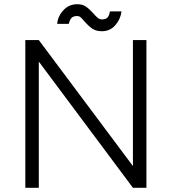

<svg xmlns="http://www.w3.org/2000/svg" viewBox="-20 -890 814 910"><path d="M100 -700H164L610 -103V-700H674V0H610L164 -598V0H100ZM380 -789Q369 -802 362 -808Q355 -814 346 -814Q328 -814 319.5 -805.5Q311 -797 306 -777H251Q254 -813 280.5 -841.5Q307 -870 346 -870Q371 -870 387 -859Q403 -848 422 -827Q434 -813 443 -805.5Q452 -798 463 -798Q481 -798 489.5 -807Q498 -816 501 -836H556Q551 -798 526 -770Q501 -742 463 -742Q435 -742 417 -754.5Q399 -767 380 -789Z"/></svg>

Font: Oak Sans Light
Style: Regular
Weight: 400
Designer: Erik Kennedy, Walven
Foundry: Erik Kennedy, Walven
Version: Version 1.100;Glyphs 3.1.2 (3151)